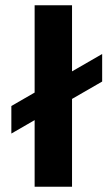

<svg xmlns="http://www.w3.org/2000/svg" viewBox="-20 -709 423 729"><path d="M111.5 0V-252.9L23.1 -201.9V-306.5L111.5 -357.5V-689H253.5V-438L367.9 -504V-399.4L253.5 -333.4V0Z"/></svg>

Font: Maven Pro
Style: Regular
Weight: 400
Designer: Joe Prince
Foundry: Joe Prince
Version: Version 2.103